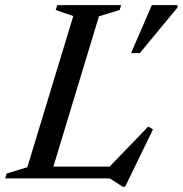

<svg xmlns="http://www.w3.org/2000/svg" viewBox="-43 -695 712 748"><path d="M342.5 -631.5 151 0H-23L-17 -19L63.5 -43.5L242.5 -632.5L174 -656L180 -675H429L423 -656ZM372.5 -34 534.5 -202 553 -191 444.5 32.5H435L384.5 0H95.5L111 -46H415ZM467.5 -488 548.5 -675H649L648 -665L501.5 -488Z"/></svg>

Font: Newsreader 24pt Medium
Style: Italic
Weight: 500
Italic angle: -17°
Designer: Hugues Gentile
Foundry: Production Type
Version: Version 1.003